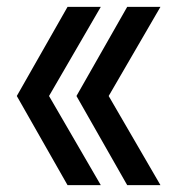

<svg xmlns="http://www.w3.org/2000/svg" viewBox="-20 -540 540 560"><path d="M177 0 29 -260 177 -520H274L123 -260L274 0ZM351 0 203 -260 351 -520H448L297 -260L448 0Z"/></svg>

Font: M PLUS 1 Code Medium
Style: Regular
Weight: 500
Designer: Coji Morishita
Foundry: UNDERFOREST DESIGN
Version: Version 1.002